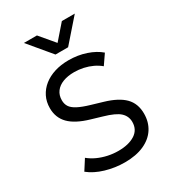

<svg xmlns="http://www.w3.org/2000/svg" viewBox="-226 -1067 1077 1201"><g transform="rotate(-30 312.0 -466.5)"><path d="M316.5 15Q246 15 179 -4.8Q112 -24.5 66 -61.5L113 -135Q139 -113.5 172 -98.5Q205 -83.5 242 -75.5Q279 -67.5 317 -67.5Q391.5 -67.5 436.8 -96.5Q482 -125.5 482 -181.5Q482 -222.5 451.8 -251Q421.5 -279.5 339 -303L263 -325.5Q167 -353.5 122.5 -399Q78 -444.5 78 -513Q78 -559 96.5 -596Q115 -633 148.5 -659.8Q182 -686.5 227.8 -700.8Q273.5 -715 328 -715Q395.5 -715 453.8 -695.2Q512 -675.5 550 -642.5L501.5 -572Q479 -591 450 -604.8Q421 -618.5 388 -625.8Q355 -633 321 -633Q275.5 -633 240.8 -619.8Q206 -606.5 186.8 -580.8Q167.5 -555 167.5 -518.5Q167.5 -492 180 -472.2Q192.5 -452.5 223.5 -436Q254.5 -419.5 309 -403.5L390 -379.5Q483.5 -352 527.5 -307.2Q571.5 -262.5 571.5 -190Q571.5 -129 541.8 -82.8Q512 -36.5 455 -10.8Q398 15 316.5 15ZM276.5 -786.5 141.5 -948H235.5L324 -843L415.5 -948H509L367.5 -786.5Z"/></g></svg>

Font: Geologica Thin Roman Light
Style: Regular
Weight: 300
Version: Version 1.010;gftools[0.9.28]